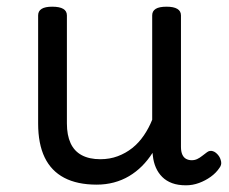

<svg xmlns="http://www.w3.org/2000/svg" viewBox="-20 -535 686 574"><path d="M269 17Q211 17 172 -3.5Q133 -24 113.5 -64.5Q94 -105 94 -166V-489Q94 -502 104.5 -508.5Q115 -515 136 -515Q158 -515 169 -508.5Q180 -502 180 -489V-166Q180 -131 191 -107Q202 -83 224.5 -71Q247 -59 280 -59Q308 -59 332 -68Q356 -77 375.5 -92.5Q395 -108 410 -130Q425 -152 435 -177V-489Q435 -502 445.5 -508.5Q456 -515 478 -515Q499 -515 510 -508.5Q521 -502 521 -489V-96Q521 -82 525 -73Q529 -64 536.5 -60Q544 -56 553 -56Q562 -56 569.5 -59.5Q577 -63 584.5 -69Q592 -75 599 -80Q607 -86 616.5 -83Q626 -80 634 -69Q639 -62 641 -52Q643 -42 636 -33Q626 -18 610 -6.5Q594 5 575 12Q556 19 536 19Q512 19 494.5 12.5Q477 6 465 -6Q453 -18 446 -34Q439 -50 437 -69L436 -78Q422 -56 404.5 -38.5Q387 -21 366 -8.5Q345 4 320.5 10.5Q296 17 269 17Z"/></svg>

Font: Playwrite VN
Style: Regular
Weight: 400
Designer: Veronika Burian, José Scaglione
Foundry: TypeTogether
Version: Version 1.002